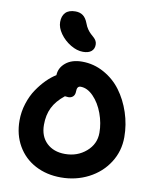

<svg xmlns="http://www.w3.org/2000/svg" viewBox="-106 -1107 952 1176"><g transform="rotate(10 370.0 -518.5)"><path d="M354 -791Q316.4 -791 276.6 -814.9Q236.8 -838.9 210.9 -875.5Q185.1 -912.1 185.1 -946.8Q185.1 -984.4 205.3 -1005.6Q225.6 -1026.9 267.1 -1026.9Q294.9 -1026.9 314 -1012.9Q333 -999 345.2 -966.8Q352.1 -947.3 363 -931.6Q374 -916 384 -907Q394 -897.9 403.3 -889.6Q412.6 -881.3 418.2 -870.8Q423.8 -860.4 423.8 -847.2Q423.8 -820.8 406 -805.9Q388.2 -791 354 -791ZM354 -9.8Q265.1 -9.8 194.8 -46.9Q124.5 -84 84.7 -152.6Q44.9 -221.2 44.9 -310.1Q44.9 -364.3 61.5 -416Q78.1 -467.8 104.7 -506.8Q131.3 -545.9 160.4 -575Q189.5 -604 219.2 -622.1Q220.7 -668 258.8 -699.5Q296.9 -731 360.8 -731Q433.1 -731 496.6 -696Q560.1 -661.1 602.8 -603.8Q645.5 -546.4 670.2 -472.2Q694.8 -397.9 694.8 -319.8Q694.8 -232.9 649.2 -161.6Q603.5 -90.3 525.4 -50Q447.3 -9.8 354 -9.8ZM196.8 -310.1Q196.8 -238.3 240 -197Q283.2 -155.8 354 -155.8Q431.2 -155.8 485.6 -202.9Q540 -250 540 -319.8Q540 -379.9 518.1 -439.7Q496.1 -499.5 458 -538.8Q419.9 -578.1 377.9 -578.1Q355 -578.1 355 -544.9Q355 -524.4 343.8 -513.2Q332.5 -502 314 -502Q306.6 -502 293 -503.9Q242.2 -463.4 219.5 -417.2Q196.8 -371.1 196.8 -310.1Z"/></g></svg>

Font: Shantell Sans Bouncy
Style: Bold
Weight: 700
Designer: Stephen Nixon, Anya Danilova, Shantell Martin
Foundry: Arrow Type
Version: Version 1.006;[9816181b4]